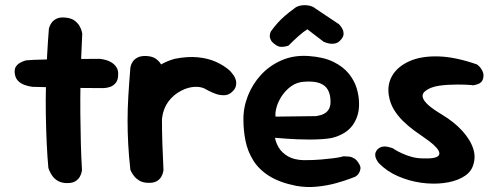

<svg xmlns="http://www.w3.org/2000/svg" viewBox="-20 -719 1957 754"><path d="M244 0Q222 0 207.5 -8.5Q193 -17 185 -29Q177 -41 173.5 -50Q170 -59 170 -59Q166 -102 163.5 -155.5Q161 -209 160 -267.5Q159 -326 160.5 -385Q162 -444 165 -500.5Q168 -557 172 -606Q172 -606 174 -613Q176 -620 182.5 -629.5Q189 -639 202 -645.5Q215 -652 236 -650Q260 -648 273 -638Q286 -628 292.5 -616.5Q299 -605 301 -596Q303 -587 303 -587Q301 -548 299 -497Q297 -446 296 -389Q295 -332 295.5 -272.5Q296 -213 297.5 -156.5Q299 -100 302 -51Q302 -51 300.5 -43Q299 -35 293.5 -25Q288 -15 276.5 -7.5Q265 0 244 0ZM384 -373Q305 -373 234.5 -375Q164 -377 108 -378Q108 -378 98.5 -379.5Q89 -381 75 -386Q61 -391 50.5 -402Q40 -413 38 -431Q36 -448 42.5 -457.5Q49 -467 58 -472Q67 -477 74.5 -479.5Q82 -482 82 -482Q90 -483 111.5 -484Q133 -485 164 -485.5Q195 -486 231 -486.5Q267 -487 303 -487.5Q339 -488 371 -488Q371 -488 378.5 -487Q386 -486 397 -483Q408 -480 419 -473Q430 -466 437.5 -454.5Q445 -443 444 -426Q444 -405 434.5 -393.5Q425 -382 413 -378Q401 -374 392.5 -373.5Q384 -373 384 -373Z M552 -85Q535 -83 525 -93.5Q515 -104 510.5 -119Q506 -134 505 -145.5Q504 -157 504 -157Q498 -181 496 -194.5Q494 -208 494.5 -217Q495 -226 496 -236.5Q497 -247 497 -265Q501 -324 523 -369.5Q545 -415 582 -445Q619 -475 666 -488Q716 -498 757 -494Q798 -490 829.5 -475.5Q861 -461 883 -441Q883 -441 887.5 -436Q892 -431 898 -422.5Q904 -414 906.5 -403Q909 -392 906 -380Q903 -368 889 -356Q876 -345 859 -345Q842 -345 827 -350.5Q812 -356 801.5 -361.5Q791 -367 791 -367Q773 -379 746 -378Q719 -377 692 -363Q661 -347 641.5 -320.5Q622 -294 617 -259Q614 -235 612.5 -218.5Q611 -202 610.5 -188.5Q610 -175 610 -160Q610 -145 611 -125Q611 -125 607 -116Q603 -107 590 -97.5Q577 -88 552 -85ZM560 -1Q540 -2 527.5 -9.5Q515 -17 507 -27Q499 -37 495.5 -44.5Q492 -52 492 -52Q486 -106 483.5 -153Q481 -200 481 -246Q481 -292 484 -342Q487 -392 492 -453Q492 -453 493.5 -460Q495 -467 501 -476.5Q507 -486 520 -493Q533 -500 555 -499Q578 -498 591.5 -488.5Q605 -479 612 -467Q619 -455 621 -446Q623 -437 623 -437Q619 -388 617.5 -343Q616 -298 616 -253Q616 -208 617.5 -158.5Q619 -109 622 -51Q622 -51 620.5 -43Q619 -35 613.5 -25Q608 -15 595.5 -7.5Q583 0 560 -1Z M1144 11Q1078 -2 1037 -28Q996 -54 974 -90Q952 -126 944 -166.5Q936 -207 936 -247Q935 -295 953 -341.5Q971 -388 1005 -425Q1039 -462 1086.5 -482.5Q1134 -503 1192 -499Q1251 -495 1289.5 -476Q1328 -457 1350 -429.5Q1372 -402 1381 -371.5Q1390 -341 1390 -312Q1391 -264 1365 -227.5Q1339 -191 1282 -177Q1266 -174 1243.5 -172.5Q1221 -171 1196 -171Q1171 -171 1147 -172Q1123 -173 1103.5 -174.5Q1084 -176 1072 -177Q1060 -178 1060 -178Q1063 -159 1075 -139Q1087 -119 1111 -105Q1135 -91 1173 -90Q1211 -90 1240 -92.5Q1269 -95 1288.5 -97.5Q1308 -100 1318 -102.5Q1328 -105 1328 -105Q1328 -105 1334.5 -105Q1341 -105 1351 -104Q1361 -103 1371 -97Q1381 -91 1388 -79Q1397 -66 1395.5 -56Q1394 -46 1389.5 -39Q1385 -32 1380 -28.5Q1375 -25 1375 -25Q1375 -25 1354 -17Q1333 -9 1299 0.5Q1265 10 1224.5 14Q1184 18 1144 11ZM1062 -261 1221 -263Q1221 -263 1226.5 -264Q1232 -265 1241 -267.5Q1250 -270 1258.5 -276Q1267 -282 1272.5 -292.5Q1278 -303 1278 -320Q1278 -347 1268 -365.5Q1258 -384 1235.5 -392.5Q1213 -401 1173 -398Q1146 -396 1124.5 -381Q1103 -366 1088 -344Q1073 -322 1066.5 -299.5Q1060 -277 1062 -261ZM1061 -544Q1048 -553 1043.5 -562Q1039 -571 1039.5 -579Q1040 -587 1042 -591.5Q1044 -596 1044 -596Q1057 -614 1070 -628.5Q1083 -643 1098.5 -656.5Q1114 -670 1136 -686Q1145 -694 1159.5 -697Q1174 -700 1191 -697.5Q1208 -695 1221 -684L1311 -624Q1311 -624 1316 -618.5Q1321 -613 1325.5 -603.5Q1330 -594 1329 -583Q1328 -572 1315 -559Q1306 -550 1294.5 -548Q1283 -546 1273.5 -548Q1264 -550 1257.5 -552.5Q1251 -555 1251 -555L1187 -604Q1171 -594 1152.5 -577.5Q1134 -561 1113 -540Q1113 -540 1105 -537.5Q1097 -535 1085 -535Q1073 -535 1061 -544Z M1642 -97Q1695 -95 1703.5 -109.5Q1712 -124 1682 -151Q1669 -163 1649 -176.5Q1629 -190 1606.5 -206.5Q1584 -223 1563 -243.5Q1542 -264 1527 -288.5Q1512 -313 1507 -344Q1500 -388 1521 -423Q1542 -458 1587.5 -478.5Q1633 -499 1700 -497.5Q1767 -496 1853 -466Q1853 -466 1857.5 -462.5Q1862 -459 1867.5 -452Q1873 -445 1876.5 -435.5Q1880 -426 1878 -414Q1876 -403 1870 -397Q1864 -391 1856.5 -388.5Q1849 -386 1843.5 -385Q1838 -384 1838 -384Q1838 -384 1830 -385Q1822 -386 1808 -386.5Q1794 -387 1777 -387Q1760 -387 1741.5 -386Q1723 -385 1705 -382.5Q1687 -380 1672 -374Q1654 -366 1645.5 -357Q1637 -348 1640.5 -335.5Q1644 -323 1661.5 -307Q1679 -291 1714 -270Q1764 -240 1796 -204.5Q1828 -169 1839 -133Q1850 -97 1835 -62Q1824 -37 1793.5 -21Q1763 -5 1721 0Q1679 5 1633 -1.5Q1587 -8 1543 -27Q1499 -46 1467 -79Q1467 -79 1463.5 -84Q1460 -89 1456.5 -96.5Q1453 -104 1453.5 -113Q1454 -122 1462 -132Q1470 -140 1480 -142.5Q1490 -145 1500 -143Q1510 -141 1516 -139Q1522 -137 1522 -137Q1522 -137 1531.5 -131Q1541 -125 1558 -117Q1575 -109 1596.5 -103Q1618 -97 1642 -97Z"/></svg>

Font: Sour Gummy Black SemiBold
Style: Regular
Weight: 600
Version: Version 1.000